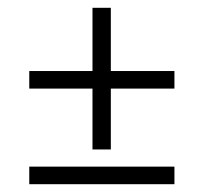

<svg xmlns="http://www.w3.org/2000/svg" viewBox="-20 -472 522 492"><path d="M217 -89V-245H55V-290H217V-452H264V-290H427V-245H264V-89ZM55 0V-45H427V0Z"/></svg>

Font: Kanit ExtraLight
Style: Regular
Weight: 275
Designer: Katatrad Team
Foundry: CadsonDemak
Version: Version 2.000; ttfautohint (v1.8.3)